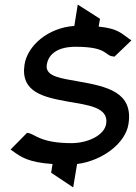

<svg xmlns="http://www.w3.org/2000/svg" viewBox="-20 -706 593 837"><path d="M26 -54 35 -48C71 -21 106 2 209 9L203 47L299 111L316 9C426 -5 527 -81 540 -165C562 -304 447 -329 322 -351C254 -364 175 -370 184 -424C192 -476 240 -503 312 -502C451 -502 436 -462 474 -460L479 -459L553 -530L544 -536C512 -558 495 -582 410 -590L416 -624L319 -686L304 -593C189 -585 100 -507 87 -425C68 -303 172 -282 277 -263C362 -248 454 -239 443 -167C435 -114 359 -82 292 -82C154 -82 131 -123 103 -126L98 -127Z"/></svg>

Font: Charger Pro
Style: ExBdExtObl
Weight: 400
Designer: Jasper
Foundry: Cannot Into Space Fonts
Version: Version 1.09